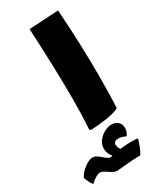

<svg xmlns="http://www.w3.org/2000/svg" viewBox="-357 -705 887 1085"><g transform="rotate(-30 86.5 -163.0)"><path d="M50 -165Q50 -357 36 -628L228 -639Q244 -410 244 -205Q244 -76 239 5Q214 20 159.5 28.5Q105 37 51 39L44 33Q50 -63 50 -165ZM257 216Q253 234 240.5 264Q228 294 220 303Q174 302 80 312Q60 315 46 309Q32 303 15 291Q-8 274 -23 273Q-44 269 -90 310Q-108 288 -119 253Q-105 225 -74 201.5Q-43 178 -21 178Q-7 178 5 185Q17 192 31 205Q46 218 56.5 224Q67 230 80 227Q82 227 83 225Q61 198 61 167Q61 142 77 119.5Q93 97 118 83.5Q143 70 167 70Q187 70 200 79Q224 94 224 125Q224 149 208 171Q182 158 162 158Q130 158 130 181Q130 198 142 215Q175 210 217 210Q240 210 252 211Z"/></g></svg>

Font: Lalezar
Style: Regular
Weight: 400
Designer: Borna Izadpanah
Foundry: Borna Izadpanah
Version: Version 1.003;November 28, 2018;FontCreator 11.5.0.2421 64-b